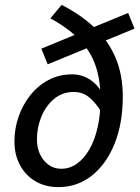

<svg xmlns="http://www.w3.org/2000/svg" viewBox="-20 -753 574 785"><path d="M219 12Q166 12 125.5 -11.5Q85 -35 62 -77.5Q39 -120 39 -175Q39 -226 55.5 -274.5Q72 -323 103 -362.5Q134 -402 177.5 -425.5Q221 -449 275 -449Q318 -449 353 -424Q388 -399 407 -354L392 -299Q374 -329 347 -353Q320 -377 281 -377Q235 -377 201 -348.5Q167 -320 149 -275.5Q131 -231 131 -183Q131 -150 143 -123.5Q155 -97 177.5 -80Q200 -63 231 -63Q266 -63 295.5 -84.5Q325 -106 346.5 -144Q368 -182 379.5 -234Q391 -286 391 -347Q391 -427 370 -486.5Q349 -546 304 -592Q259 -638 186 -678L232 -733Q309 -694 365.5 -641Q422 -588 452 -518Q482 -448 482 -358Q482 -249 448.5 -165.5Q415 -82 355.5 -35Q296 12 219 12ZM175 -490 149 -554 504 -700 530 -636Z"/></svg>

Font: Source Sans 3 Medium
Style: Italic
Weight: 500
Italic angle: -11°
Designer: Paul D. Hunt
Foundry: Adobe
Version: Version 3.052;hotconv 1.1.0;makeotfexe 2.6.0